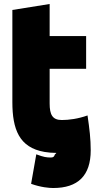

<svg xmlns="http://www.w3.org/2000/svg" viewBox="-20 -731 475 963"><path d="M290 -129C325 -129 372 -135 419 -152C429 -84 435 -34 435 23C435 150 371 212 247 212C228 212 186 209 136 191L162 43C199 57 214 59 235 59C247 59 252 55 255 44C258 41 261 39 263 36C242 36 221 34 203 31C76 9 42 -83 42 -219V-681L229 -711V-550H412V-386H229V-212C229 -156 243 -129 290 -129Z"/></svg>

Font: Repo Black
Style: Regular
Weight: 900
Designer: Stefan Peev
Foundry: Context Ltd
Version: Version 1.502